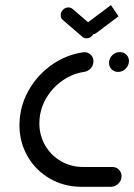

<svg xmlns="http://www.w3.org/2000/svg" viewBox="-20 -719 516 739"><path d="M54.8 -237.8Q54.8 -249.3 55.9 -260.7Q61.5 -324.4 95.2 -379.6Q128.9 -434.8 182 -471.3Q235.2 -507.8 297.4 -517.4Q302.6 -518.1 304.8 -518.1Q319.3 -518.1 329.4 -508.1Q339.6 -498.1 339.6 -483.3Q339.6 -468.1 330 -456.9Q320.4 -445.6 305.6 -442.6Q261.1 -436.3 223 -410.6Q184.8 -384.8 160.6 -345.6Q136.3 -306.3 132.2 -260.7Q131.5 -249.6 131.5 -244.4Q131.5 -198.1 153.7 -159.6Q175.9 -121.1 214.4 -98.7Q253 -76.3 300.4 -76.3H412.6Q427.4 -76.3 437.6 -66.1Q447.8 -55.9 447.8 -40.7Q447.8 -24.1 435.4 -12Q423 0 406.3 0H293.7Q227 0 172.2 -31.5Q117.4 -63 86.1 -117.4Q54.8 -171.9 54.8 -237.8ZM399.6 -477Q399.6 -494.1 412 -506.3Q424.4 -518.5 441.1 -518.5Q455.9 -518.5 466.1 -508.7Q476.3 -498.9 476.3 -484.4Q476.3 -467.4 463.9 -454.8Q451.5 -442.2 434.4 -442.2Q419.6 -442.2 409.6 -452.2Q399.6 -462.2 399.6 -477ZM213.7 -660.7Q213.7 -673 222.6 -681.7Q231.5 -690.4 243.7 -690.4Q252.6 -690.4 259.6 -684.4L334.1 -620.4Q342.6 -613.7 342.6 -601.5Q342.6 -589.3 333.7 -580.4Q324.8 -571.5 313 -571.5Q303.7 -571.5 297 -577.4L222.6 -641.5Q213.7 -648.5 213.7 -660.7ZM436.3 -656.3 351.1 -592.2Q344.1 -586.7 334.1 -586.7Q323.3 -586.7 316.3 -593.7Q309.3 -600.7 309.3 -611.5Q309.3 -618.5 312.6 -625Q315.9 -631.5 321.9 -635.6L407 -699.3Z"/></svg>

Font: 26F Galaxy Sans
Style: Bold Italic
Weight: 700
Italic angle: -5°
Designer: C₂₉H₂₅N₃O₅
Version: Version 1.200